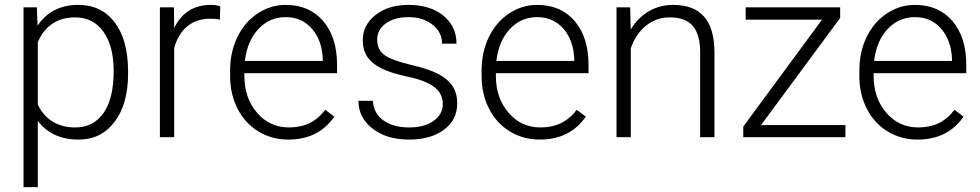

<svg xmlns="http://www.w3.org/2000/svg" viewBox="-20 -558 3988 781"><path d="M501 -258.8Q501 -135.3 446.3 -62.7Q391.6 9.8 299.8 9.8Q191.4 9.8 133.8 -66.4V203.1H75.7V-528.3H129.9L132.8 -453.6Q189.9 -538.1 298.3 -538.1Q393.1 -538.1 447 -466.3Q501 -394.5 501 -267.1ZM442.4 -269Q442.4 -370.1 400.9 -428.7Q359.4 -487.3 285.2 -487.3Q231.4 -487.3 192.9 -461.4Q154.3 -435.5 133.8 -386.2V-132.8Q154.8 -87.4 193.8 -63.5Q232.9 -39.6 286.1 -39.6Q359.9 -39.6 401.1 -98.4Q442.4 -157.2 442.4 -269Z M874.5 -478.5Q856 -481.9 835 -481.9Q780.3 -481.9 742.4 -451.4Q704.6 -420.9 688.5 -362.8V0H630.4V-528.3H687.5L688.5 -444.3Q734.9 -538.1 837.4 -538.1Q861.8 -538.1 876 -531.7Z M1152.8 9.8Q1085.4 9.8 1031 -23.4Q976.6 -56.6 946.3 -116Q916 -175.3 916 -249V-270Q916 -346.2 945.6 -407.2Q975.1 -468.3 1027.8 -503.2Q1080.6 -538.1 1142.1 -538.1Q1238.3 -538.1 1294.7 -472.4Q1351.1 -406.7 1351.1 -293V-260.3H974.1V-249Q974.1 -159.2 1025.6 -99.4Q1077.1 -39.6 1155.3 -39.6Q1202.1 -39.6 1238 -56.6Q1273.9 -73.7 1303.2 -111.3L1339.8 -83.5Q1275.4 9.8 1152.8 9.8ZM1142.1 -488.3Q1076.2 -488.3 1031 -439.9Q985.8 -391.6 976.1 -310.1H1293V-316.4Q1290.5 -392.6 1249.5 -440.4Q1208.5 -488.3 1142.1 -488.3Z M1781.2 -134.3Q1781.2 -177.7 1746.3 -204.1Q1711.4 -230.5 1641.1 -245.4Q1570.8 -260.3 1532 -279.5Q1493.2 -298.8 1474.4 -326.7Q1455.6 -354.5 1455.6 -394Q1455.6 -456.5 1507.8 -497.3Q1560.1 -538.1 1641.6 -538.1Q1730 -538.1 1783.4 -494.4Q1836.9 -450.7 1836.9 -380.4H1778.3Q1778.3 -426.8 1739.5 -457.5Q1700.7 -488.3 1641.6 -488.3Q1584 -488.3 1549.1 -462.6Q1514.2 -437 1514.2 -396Q1514.2 -356.4 1543.2 -334.7Q1572.3 -313 1649.2 -294.9Q1726.1 -276.9 1764.4 -256.3Q1802.7 -235.8 1821.3 -207Q1839.8 -178.2 1839.8 -137.2Q1839.8 -70.3 1785.9 -30.3Q1731.9 9.8 1645 9.8Q1552.7 9.8 1495.4 -34.9Q1438 -79.6 1438 -147.9H1496.6Q1500 -96.7 1539.8 -68.1Q1579.6 -39.6 1645 -39.6Q1706.1 -39.6 1743.7 -66.4Q1781.2 -93.3 1781.2 -134.3Z M2175.8 9.8Q2108.4 9.8 2054 -23.4Q1999.5 -56.6 1969.2 -116Q1939 -175.3 1939 -249V-270Q1939 -346.2 1968.5 -407.2Q1998 -468.3 2050.8 -503.2Q2103.5 -538.1 2165 -538.1Q2261.2 -538.1 2317.6 -472.4Q2374 -406.7 2374 -293V-260.3H1997.1V-249Q1997.1 -159.2 2048.6 -99.4Q2100.1 -39.6 2178.2 -39.6Q2225.1 -39.6 2261 -56.6Q2296.9 -73.7 2326.2 -111.3L2362.8 -83.5Q2298.3 9.8 2175.8 9.8ZM2165 -488.3Q2099.1 -488.3 2054 -439.9Q2008.8 -391.6 1999 -310.1H2315.9V-316.4Q2313.5 -392.6 2272.5 -440.4Q2231.4 -488.3 2165 -488.3Z M2543.5 -528.3 2545.4 -438Q2575.2 -486.8 2619.6 -512.5Q2664.1 -538.1 2717.8 -538.1Q2802.7 -538.1 2844.2 -490.2Q2885.7 -442.4 2886.2 -346.7V0H2828.1V-347.2Q2827.6 -418 2798.1 -452.6Q2768.6 -487.3 2703.6 -487.3Q2649.4 -487.3 2607.7 -453.4Q2565.9 -419.4 2545.9 -361.8V0H2487.8V-528.3Z M3075.7 -49.3H3418.9V0H3003.4V-43L3323.7 -478H3013.2V-528.3H3397.5V-484.9Z M3712.4 9.8Q3645 9.8 3590.6 -23.4Q3536.1 -56.6 3505.9 -116Q3475.6 -175.3 3475.6 -249V-270Q3475.6 -346.2 3505.1 -407.2Q3534.7 -468.3 3587.4 -503.2Q3640.1 -538.1 3701.7 -538.1Q3797.9 -538.1 3854.2 -472.4Q3910.6 -406.7 3910.6 -293V-260.3H3533.7V-249Q3533.7 -159.2 3585.2 -99.4Q3636.7 -39.6 3714.8 -39.6Q3761.7 -39.6 3797.6 -56.6Q3833.5 -73.7 3862.8 -111.3L3899.4 -83.5Q3835 9.8 3712.4 9.8ZM3701.7 -488.3Q3635.7 -488.3 3590.6 -439.9Q3545.4 -391.6 3535.6 -310.1H3852.5V-316.4Q3850.1 -392.6 3809.1 -440.4Q3768.1 -488.3 3701.7 -488.3Z"/></svg>

Font: Vazir Thin FD-UI
Style: Thin-FD-UI
Weight: 100
Designer: Saber Rastikerdar
Foundry: Saber Rastikerdar
Version: Version 30.1.0